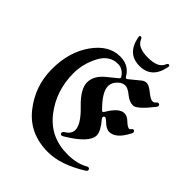

<svg xmlns="http://www.w3.org/2000/svg" viewBox="-252 -1035 1196 1196"><g transform="rotate(45 346.0 -437.5)"><path d="M33.2 0ZM273.4 -887.2Q273.4 -897 282.2 -897Q291 -897 295.9 -883.8Q315.4 -834.5 405.3 -834.5Q495.1 -834.5 514.6 -883.8Q519.5 -897 528.3 -897Q537.1 -897 537.1 -887.2Q537.1 -883.8 536.1 -879.9Q512.7 -760.7 405.3 -760.7Q297.9 -760.7 274.4 -879.9Q273.4 -883.8 273.4 -887.2ZM279.8 -718.3Q356.9 -718.3 393.6 -653.8Q397.5 -647 402.1 -647Q406.7 -647 411.1 -650.4L480.5 -707Q494.1 -718.3 513.2 -718.3Q532.2 -718.3 566.7 -690.4Q601.1 -662.6 616.7 -662.6Q632.3 -662.6 638.7 -671.9Q645 -681.2 651.4 -681.2Q666 -681.2 666 -667.5Q666 -662.6 660.6 -655.8Q584 -558.1 551 -558.1Q518.1 -558.1 485.1 -585.4Q452.1 -612.8 430.2 -612.8Q408.2 -612.8 389.2 -597.2Q355.5 -568.8 355.5 -532.7Q355.5 -481.4 436 -400.9Q440.4 -396.5 444.6 -396.5Q448.7 -396.5 452.6 -402.8Q501.5 -486.8 546.9 -486.8Q572.3 -486.8 594.7 -464.8Q622.1 -438.5 636.2 -438.5Q641.6 -438.5 644.5 -442.9Q651.4 -454.1 658.2 -454.1Q671.9 -454.1 671.9 -439.9Q671.9 -436.5 668 -429.2Q620.6 -336.9 562.5 -336.9Q536.1 -336.9 503.9 -368.2Q487.3 -384.3 480 -384.3Q468.8 -384.3 468.8 -370.6Q468.8 -367.7 473.6 -361.3Q523.4 -302.7 523.4 -267.1Q523.4 -201.7 382.8 -117.2Q373 -111.3 369.1 -111.3Q356 -111.3 356 -124.5Q356 -132.8 370.1 -141.6Q405.3 -163.6 405.3 -196.8Q405.3 -246.6 325.9 -323Q246.6 -399.4 246.6 -458Q246.6 -516.6 306.2 -564.9L369.1 -616.2Q375 -621.1 375 -626Q375 -630.9 371.6 -635.7Q343.8 -675.8 301.8 -675.8Q226.6 -675.8 186.5 -598.1Q146.5 -520.5 146.5 -439Q146.5 -284.2 236.1 -169.2Q325.7 -54.2 477.5 -54.2Q559.6 -54.2 615.2 -85.9Q622.1 -89.8 626 -89.8Q639.2 -89.8 639.2 -74.7Q639.2 -68.4 628.9 -62Q493.7 22 381.8 22Q218.8 22 126 -95Q33.2 -211.9 33.2 -361.8Q33.2 -511.7 106.2 -615Q179.2 -718.3 279.8 -718.3Z"/></g></svg>

Font: UnifrakturMaguntia21
Style: Book
Weight: 400
Designer: j. 'mach' wust, Gerrit Ansmann, Georg Duffner, based on a font by Peter Wiegel, original typeface by Carl Albert Fahrenw
Version: Version 2017-03-19